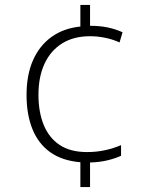

<svg xmlns="http://www.w3.org/2000/svg" viewBox="-20 -744 611 774"><path d="M343 -640Q382 -640 413.5 -633.5Q445 -627 474 -614L462 -573Q433 -586 402.5 -592Q372 -598 343 -598Q277 -598 230.5 -569Q184 -540 159.5 -487Q135 -434 135 -362Q135 -293 156 -241Q177 -189 220 -160Q263 -131 331 -131Q369 -131 403.5 -138.5Q438 -146 468 -159V-116Q444 -105 412.5 -97.5Q381 -90 343 -89V10H304V-90Q231 -96 183 -130Q135 -164 111 -223Q87 -282 87 -361Q87 -442 113 -501Q139 -560 187.5 -595Q236 -630 304 -637V-724H343Z"/></svg>

Font: Noto Sans Oriya ExtraLight
Style: Regular
Weight: 250
Version: Version 2.003